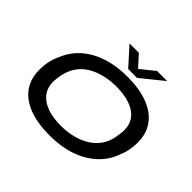

<svg xmlns="http://www.w3.org/2000/svg" viewBox="-195 -1140 1411 1411"><g transform="rotate(45 510.5 -435.0)"><path d="M476 12Q351 12 262.5 -21Q174 -54 127 -118.5Q80 -183 80 -276Q80 -323 89 -365Q98 -407 116 -443Q150 -527 215 -583.5Q280 -640 371.5 -669.5Q463 -699 573 -699Q698 -699 786.5 -665.5Q875 -632 922.5 -567.5Q970 -503 970 -410Q970 -369 963 -332Q956 -295 942 -262Q911 -173 844.5 -112Q778 -51 684.5 -19.5Q591 12 476 12ZM481 -97Q545 -97 603 -111Q661 -125 708.5 -154Q756 -183 787 -227.5Q818 -272 828 -333Q830 -347 831.5 -357.5Q833 -368 834 -375.5Q835 -383 835.5 -389Q836 -395 836 -400Q836 -466 802 -508Q768 -550 707.5 -570Q647 -590 568 -590Q504 -590 446 -576Q388 -562 341 -533.5Q294 -505 263.5 -460.5Q233 -416 222 -356Q219 -341 217.5 -330.5Q216 -320 215.5 -312.5Q215 -305 214.5 -299Q214 -293 214 -287Q214 -223 248 -180.5Q282 -138 342.5 -117.5Q403 -97 481 -97ZM803 -882 630 -742H538L412 -882H509L612 -768H556L698 -882Z"/></g></svg>

Font: Archivo Expanded Medium
Style: Italic
Weight: 500
Width: 7
Italic angle: -10°
Designer: Hector Gatti
Foundry: Omnibus-Type
Version: Version 2.001